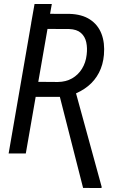

<svg xmlns="http://www.w3.org/2000/svg" viewBox="-20 -781 622 977"><path d="M138.7 -664.1 155.8 -760.7H243.7L226.6 -664.1ZM147 -710.9 334 -710.4Q397 -708.5 437.7 -681.9Q478.5 -655.3 496.3 -609.1Q514.2 -563 508.8 -501.5Q504.4 -451.2 483.6 -411.1Q462.9 -371.1 428 -342.8Q393.1 -314.5 346.2 -297.9L320.8 -288.1H143.1L155.3 -364.7L274.4 -363.8Q315.4 -364.3 346.7 -382.1Q377.9 -399.9 397.2 -431.2Q416.5 -462.4 420.9 -502Q425.3 -536.6 418.9 -565.9Q412.6 -595.2 391.8 -613.5Q371.1 -631.8 332 -633.3L221.7 -633.8L111.3 0H23.9ZM402.8 175.3 275.9 -322.3 362.3 -322.8 497.1 168.9 496.6 175.8Z"/></svg>

Font: Roboto Condensed
Style: Italic
Weight: 400
Italic angle: -12°
Designer: Christian Robertson
Foundry: Google
Version: Version 3.0